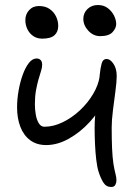

<svg xmlns="http://www.w3.org/2000/svg" viewBox="-20 -732 553 765"><path d="M164 -154Q126 -154 100 -173.5Q74 -193 61 -227Q48 -261 48 -304Q48 -336 54 -370.5Q60 -405 70.5 -434Q81 -463 95 -481Q109 -499 126 -499Q133 -499 138 -496Q143 -493 145.5 -487.5Q148 -482 148 -474Q148 -463 143.5 -449Q139 -435 133.5 -416Q128 -397 123.5 -372.5Q119 -348 119 -317Q119 -296 122.5 -275.5Q126 -255 134.5 -241Q143 -227 157 -227Q193 -227 230 -245Q267 -263 298.5 -292.5Q330 -322 351 -357.5Q372 -393 377 -427L397 -334Q375 -287 337.5 -246Q300 -205 254.5 -179.5Q209 -154 164 -154ZM423 13Q403 13 392 -4.5Q381 -22 373 -47Q367 -66 363.5 -95.5Q360 -125 358.5 -159Q357 -193 357 -224Q357 -247 359.5 -275.5Q362 -304 365.5 -333.5Q369 -363 372.5 -389Q376 -415 377 -431Q380 -461 385 -479Q390 -497 405 -497Q419 -497 432 -478Q445 -459 445 -429Q445 -407 440 -369.5Q435 -332 430 -292.5Q425 -253 425 -224Q425 -177 426.5 -141.5Q428 -106 432 -79Q436 -55 440 -40Q444 -25 444 -14Q444 -4 439.5 4.5Q435 13 423 13ZM379 -588Q352 -588 332 -609.5Q312 -631 312 -657Q312 -680 328.5 -696Q345 -712 370 -712Q393 -712 409 -700Q425 -688 434 -670.5Q443 -653 443 -636Q443 -620 428.5 -604Q414 -588 379 -588ZM148 -578Q128 -578 113 -588Q98 -598 89.5 -615Q81 -632 81 -652Q81 -675 96 -691.5Q111 -708 135 -708Q161 -708 178 -696Q195 -684 203.5 -666Q212 -648 212 -629Q212 -605 197 -591.5Q182 -578 148 -578Z"/></svg>

Font: Shantell Sans Light
Style: Regular
Weight: 300
Designer: Stephen Nixon, Anya Danilova, Shantell Martin
Foundry: Arrow Type
Version: Version 1.011;[c5ecc13dd]